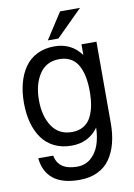

<svg xmlns="http://www.w3.org/2000/svg" viewBox="-101 -791 752 1074"><g transform="rotate(-10 275.0 -253.5)"><path d="M317.9 -727.1H431.2L282.2 -579.1H222.2ZM403.8 -51.8Q349.1 23.9 252 23.9Q196.8 23.9 153.8 2.7Q110.8 -18.6 84 -56.6Q57.1 -94.7 43.5 -145.5Q29.8 -196.3 29.8 -257.8Q29.8 -319.3 43.5 -370.1Q57.1 -420.9 84 -459.2Q110.8 -497.6 153.8 -518.8Q196.8 -540 252 -540Q348.6 -540 403.8 -463.9V-524.9H488.8V-62Q488.8 0 475.8 50.3Q462.9 100.6 436.3 139.2Q409.7 177.7 365.5 199Q321.3 220.2 262.2 220.2Q165.5 220.2 114 179.2Q62.5 138.2 55.2 61H140.1Q155.3 145 262.2 145Q306.6 145 338.6 118.4Q370.6 91.8 386.5 48.1Q402.3 4.4 403.8 -51.8ZM267.1 -464.8Q192.9 -464.8 154.1 -406.7Q115.2 -348.6 115.2 -257.8Q115.2 -167 154.1 -108.9Q192.9 -50.8 267.1 -50.8Q304.7 -50.8 332 -66.7Q359.4 -82.5 374.8 -111.8Q390.1 -141.1 397 -177Q403.8 -212.9 403.8 -257.8Q403.8 -302.7 397 -338.6Q390.1 -374.5 374.8 -403.8Q359.4 -433.1 332 -449Q304.7 -464.8 267.1 -464.8Z"/></g></svg>

Font: Miedinger*
Style: Book
Weight: 400
Version: Version 001.000